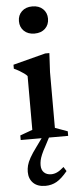

<svg xmlns="http://www.w3.org/2000/svg" viewBox="-64 -750 431 1042"><g transform="rotate(-5 152.0 -229.0)"><path d="M153.5 -569Q117.5 -569 96 -589.8Q74.5 -610.5 74.5 -643.5Q74.5 -675.5 96 -696.2Q117.5 -717 153.5 -717Q190 -717 211.5 -696.2Q233 -675.5 233 -643.5Q233 -610.5 211.5 -589.8Q190 -569 153.5 -569ZM224 -456.5 218.5 -353V-49.5L286.5 -25V0H28V-25L95.5 -49.5V-342.5Q89.5 -350 78 -358.2Q66.5 -366.5 52.8 -374.5Q39 -382.5 24.5 -389V-410.5L201.5 -456.5ZM158.5 44.5Q144.5 69.5 136.8 87.8Q129 106 126.2 120Q123.5 134 123.5 146Q123.5 171.5 138 185.5Q152.5 199.5 177 199.5Q193 199.5 209 192.2Q225 185 246.5 166L261 189.5Q229.5 228 201.8 243.8Q174 259.5 140.5 259.5Q97.5 259.5 74.2 236.5Q51 213.5 51 176Q51 158.5 55.5 140.8Q60 123 73 99.8Q86 76.5 110.5 43.5L160 -25H195Z"/></g></svg>

Font: Newsreader 16pt 16pt SemiBold
Style: Regular
Weight: 600
Version: Version 1.003